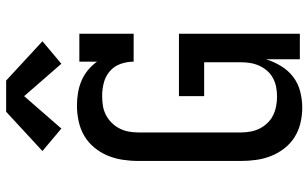

<svg xmlns="http://www.w3.org/2000/svg" viewBox="-214 -806 1027 640"><g transform="rotate(-90 300.0 -485.5)"><path d="M261 8Q236 8 210.5 2Q185 -4 163.5 -17.5Q142 -31 126 -51.5Q110 -72 100.5 -96Q91 -120 87.5 -145.5Q84 -171 84 -196V-539Q84 -565 88 -591Q92 -617 102 -641Q112 -665 129 -685.5Q146 -706 168.5 -719Q191 -732 217 -737.5Q243 -743 269 -743Q290 -743 311 -739.5Q332 -736 351 -728Q370 -720 386.5 -706.5Q403 -693 415 -676V-735H508V-554H415Q415 -576 407.5 -597.5Q400 -619 383 -633.5Q366 -648 344.5 -653.5Q323 -659 301 -659Q284 -659 268 -656.5Q252 -654 237.5 -646.5Q223 -639 211.5 -627.5Q200 -616 192.5 -601.5Q185 -587 182 -571Q179 -555 179 -539V-196Q179 -180 182 -164Q185 -148 192 -134Q199 -120 210.5 -108Q222 -96 236.5 -89Q251 -82 267 -79Q283 -76 299 -76Q315 -76 330.5 -79Q346 -82 360 -89.5Q374 -97 384.5 -109Q395 -121 401.5 -135.5Q408 -150 410.5 -165.5Q413 -181 413 -196V-319H300V-403H508V0H423V-113Q415 -87 400.5 -63Q386 -39 364.5 -22.5Q343 -6 316 1Q289 8 261 8ZM192 -795 117 -858 248 -979H352L483 -858L408 -795L300 -919Z"/></g></svg>

Font: Iosevka Slab Medium Extended
Style: Regular
Weight: 500
Width: 7
Monospace: yes
Designer: Belleve Invis
Foundry: Belleve Invis
Version: Version 11.1.1; ttfautohint (v1.8.3)